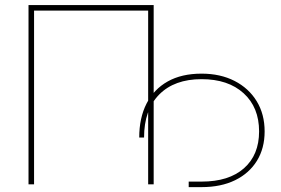

<svg xmlns="http://www.w3.org/2000/svg" viewBox="-20 -748 1140 779"><path d="M603.5 -727.5V0H581.1V-705.1H118.2V0H95.7V-727.5ZM745.6 11.2V-11.2H797.9Q908.7 -11.2 970 -65.4Q1031.2 -119.6 1031.2 -214.8Q1031.2 -312.5 968.5 -369.6Q905.8 -426.8 797.9 -426.8Q687.5 -426.8 626 -364.5Q564.5 -302.2 564.5 -189.9H544.9Q544.9 -269.5 574.5 -327.6Q604 -385.7 660.4 -417.5Q716.8 -449.2 797.9 -449.2Q874 -449.2 931.6 -419.7Q989.3 -390.1 1021.5 -337.4Q1053.7 -284.7 1053.7 -214.8Q1053.7 -146.5 1022.5 -95.7Q991.2 -44.9 933.8 -16.8Q876.5 11.2 797.9 11.2Z"/></svg>

Font: Inter 24pt Thin
Style: Regular
Weight: 250
Designer: Rasmus Andersson
Foundry: rsms
Version: Version 4.001;git-66647c0bb